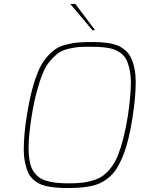

<svg xmlns="http://www.w3.org/2000/svg" viewBox="-20 -950 724 974"><path d="M462.4 -796.9H448.7L336.4 -930.2H362.3ZM330.6 -20Q369.6 -20 398.9 -23.4Q427.7 -26.9 456.1 -36.1Q484.4 -44.9 505.4 -61Q552.7 -98.1 579.1 -164.1Q608.9 -240.2 628.4 -360.8Q644 -462.4 644 -536.1Q643.1 -595.7 624 -641.1Q609.4 -674.3 572.3 -693.4Q535.6 -712.9 440.4 -712.9Q403.3 -712.9 379.9 -711.4Q356 -709.5 326.2 -702.1Q295.9 -694.8 276.9 -681.2Q257.3 -667.5 234.9 -641.6Q212.4 -616.2 197.3 -578.6Q181.6 -541 167 -486.8Q151.9 -432.1 140.6 -360.8Q125 -261.7 125 -201.7Q125 -115.2 150.9 -79.1Q163.6 -61 179.2 -49.8Q194.8 -38.6 219.2 -31.7Q243.7 -24.9 269.5 -22.5Q294.9 -20 330.6 -20ZM324.7 3.9Q222.2 3.9 178.7 -18.6Q137.7 -40.5 122.1 -76.2Q113.3 -96.2 107.4 -124Q100.6 -153.8 100.6 -194.8Q100.6 -266.6 116.7 -368.2Q138.7 -505.4 175.3 -591.3Q191.9 -630.4 215.3 -657.7Q238.3 -685.1 260.7 -700.2Q282.7 -715.8 314.9 -723.6Q347.2 -731.9 375.5 -734.4Q403.8 -736.8 445.3 -736.8Q544.9 -736.8 588.4 -713.9Q605.5 -704.6 621.1 -689.9Q636.2 -675.3 645.5 -654.8Q668.5 -604 668.5 -532.2Q668.5 -458.5 652.3 -354Q643.1 -293.5 631.3 -246.1Q610.4 -159.7 574.2 -99.1Q544.9 -50.8 494.6 -24.4Q442.9 3.9 324.7 3.9Z"/></svg>

Font: Squarion Thin
Style: Italic
Weight: 100
Designer: Natanael Gama
Version: Version 1.00;September 12, 2019;FontCreator 11.5.0.2425 64-b